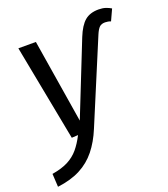

<svg xmlns="http://www.w3.org/2000/svg" viewBox="-152 -675 865 989"><g transform="rotate(-20 281.0 -180.5)"><path d="M-5 213 -9 141Q45 132 79.5 114Q114 96 138 67.5Q162 39 183 -2L148 0L47 -527H143L217 -69L376 -469Q399 -526 427.5 -550Q456 -574 503 -574Q525 -574 541.5 -568.5Q558 -563 571 -555L543 -494Q536 -497 528 -498.5Q520 -500 512 -500Q492 -500 481 -489.5Q470 -479 459 -453L271 -4Q245 59 208.5 104.5Q172 150 120 177Q68 204 -5 213Z"/></g></svg>

Font: Fira Sans Variable
Style: Italic
Weight: 397
Italic angle: -8°
Designer: Carrois Corporate & Edenspiekermann AG
Foundry: Carrois Corporate GbR & Edenspiekermann AG
Version: Version 4.202